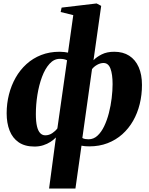

<svg xmlns="http://www.w3.org/2000/svg" viewBox="-20 -837 864 1111"><path d="M264 254 303.5 -41.5Q290.5 -28 272 -16Q253.5 -4 230.2 3.5Q207 11 179.5 11Q124 11 88.2 -13.5Q52.5 -38 35.5 -81.5Q18.5 -125 18.5 -181.5Q18.5 -237.5 31.8 -290Q45 -342.5 70.5 -387.5Q96 -432.5 133.2 -466.2Q170.5 -500 218.5 -518.8Q266.5 -537.5 324.5 -537.5Q339.5 -537.5 351.5 -536Q363.5 -534.5 373.5 -532.5L404 -749.5L331 -767.5L336.5 -793L539 -817L565.5 -803L521 -488.5Q539 -507.5 569 -522.5Q599 -537.5 641 -537.5Q692 -537.5 727.8 -514.5Q763.5 -491.5 782.5 -448.5Q801.5 -405.5 801.5 -345.5Q801.5 -288 788.5 -235Q775.5 -182 750 -137.5Q724.5 -93 687.5 -60Q650.5 -27 602.5 -8.5Q554.5 10 497 10Q484.5 10 472.5 9Q460.5 8 451.5 6L416.5 254ZM312 -94 368 -488Q360 -492.5 349.8 -494.5Q339.5 -496.5 326 -496.5Q292.5 -496.5 266.5 -467.8Q240.5 -439 223 -391.8Q205.5 -344.5 196.5 -288.5Q187.5 -232.5 187.5 -177Q187.5 -133 194 -106Q200.5 -79 212.8 -66.5Q225 -54 242 -54Q263.5 -54 282 -66.2Q300.5 -78.5 312 -94ZM512.5 -437 456.5 -38.5Q464 -34 473.8 -32.5Q483.5 -31 492.5 -31Q521.5 -31 544 -51.8Q566.5 -72.5 583 -107Q599.5 -141.5 610.2 -183.5Q621 -225.5 626.2 -269Q631.5 -312.5 631.5 -350.5Q631.5 -407 619.2 -439.8Q607 -472.5 579 -472.5Q561 -472.5 542.5 -462.2Q524 -452 512.5 -437Z"/></svg>

Font: Merriweather 96pt Black
Style: Italic
Weight: 900
Italic angle: -7.8°
Version: Version 2.101